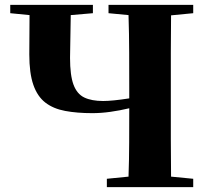

<svg xmlns="http://www.w3.org/2000/svg" viewBox="-20 -767 853 787"><path d="M505.9 0H418V-34.2L506.8 -43Q509.3 -112.8 509.5 -183.8Q509.8 -254.9 509.8 -323.2Q471.2 -314 432.6 -308.6Q394 -303.2 358.9 -303.2Q295.4 -303.2 247.1 -312.3Q198.7 -321.3 166 -346.4Q133.3 -371.6 116.7 -419.2Q100.1 -466.8 100.1 -543.9L101.1 -705.1L22 -712.9V-747.1H360.8V-712.9L270 -705.1L267.1 -529.8Q267.1 -458.5 281.2 -420.2Q295.4 -381.8 325.4 -367.4Q355.5 -353 402.8 -353Q440.9 -353 509.8 -363.8V-395Q509.8 -473.1 509.5 -550.5Q509.3 -627.9 506.8 -705.1L424.8 -712.9V-747.1H772V-712.9L681.2 -704.1Q680.2 -628.4 680.2 -550.8Q680.2 -473.1 680.2 -395V-351.1Q680.2 -274.4 680.2 -197.3Q680.2 -120.1 681.2 -43L772 -34.2V0Z"/></svg>

Font: Source Han Serif TW Heavy
Style: Regular
Weight: 900
Designer: Ryoko NISHIZUKA Ë•øÂ°öÊ∂ºÂ≠ê (kana & ideographs); Frank Grie√ühammer (Latin, Greek & Cyrillic); Wenlong ZHANG Âº†ÊñáÈæô 
Foundry: Adobe
Version: Version 2.003;hotconv 1.1.1;makeotfexe 2.6.0